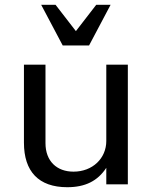

<svg xmlns="http://www.w3.org/2000/svg" viewBox="-20 -770 634 802"><path d="M514 -500H424V-181C424 -109 367 -53 287 -53C217 -53 170 -97 170 -172V-500H80V-174C80 -54 141 12 261 12C336 12 388 -14 424 -69V0H514ZM242 -580H352L442 -750H382L297 -640L212 -750H152Z"/></svg>

Font: Perun
Style: Regular
Weight: 400
Foundry: Copyright (c) Stefan Peev, Context Ltd, 2016
Version: Version 1.089